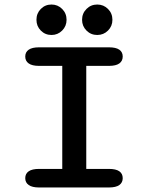

<svg xmlns="http://www.w3.org/2000/svg" viewBox="-20 -828 659 848"><path d="M152.5 0Q122 0 106.8 -10.8Q91.5 -21.5 91.5 -41Q91.5 -61 106.8 -71.5Q122 -82 152.5 -82H255V-537H152.5Q122 -537 106.8 -547.8Q91.5 -558.5 91.5 -578.5Q91.5 -598 106.8 -608.5Q122 -619 152.5 -619H461Q492 -619 507 -608.5Q522 -598 522 -578.5Q522 -558.5 507 -547.8Q492 -537 461 -537H361V-82H461Q492 -82 507 -71.5Q522 -61 522 -41Q522 -21.5 507 -10.8Q492 0 461 0ZM207.5 -673.5Q179.5 -673.5 160.2 -693Q141 -712.5 141 -740.5Q141 -769 160.2 -788.5Q179.5 -808 207.5 -808Q235 -808 254.5 -788.5Q274 -769 274 -740.5Q274 -712.5 254.5 -693Q235 -673.5 207.5 -673.5ZM409.5 -673.5Q381.5 -673.5 362 -693Q342.5 -712.5 342.5 -740.5Q342.5 -769 362 -788.5Q381.5 -808 409.5 -808Q437.5 -808 457 -788.5Q476.5 -769 476.5 -740.5Q476.5 -712.5 457 -693Q437.5 -673.5 409.5 -673.5Z"/></svg>

Font: Sono ExtraLight Monospace Medium
Style: Regular
Weight: 500
Version: Version 2.112